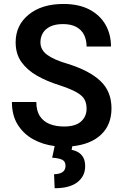

<svg xmlns="http://www.w3.org/2000/svg" viewBox="-20 -741 631 983"><path d="M550.8 -186.5Q550.8 -102.5 498 -52.2Q445.3 -2 350.1 7.8L346.7 26.4Q364.3 29.3 380.1 38.3Q396 47.4 406 64.7Q416 82 416 110.4Q416 160.6 376.5 191.7Q336.9 222.7 259.8 222.7L256.8 150.9Q282.2 150.9 298.8 140.9Q315.4 130.9 315.4 107.4Q315.4 85.9 299.3 77.4Q283.2 68.8 247.1 66.4L259.8 6.8Q199.7 -0.5 150.4 -27.6Q101.1 -54.7 71 -102.3Q41 -149.9 41 -218.8H166Q166 -173.3 184.6 -145.8Q203.1 -118.2 235.1 -105.7Q267.1 -93.3 308.1 -93.3Q366.2 -93.3 394.8 -118.9Q423.3 -144.5 423.3 -184.6Q423.3 -212.4 412.4 -232.2Q401.4 -252 371.1 -269Q340.8 -286.1 284.2 -304.7Q220.2 -324.7 169.9 -353.3Q119.6 -381.8 89.8 -423.3Q60.1 -464.8 60.1 -524.4Q60.1 -611.8 127 -666.3Q193.8 -720.7 304.2 -720.7Q383.8 -720.7 438 -692.1Q492.2 -663.6 520.3 -614.3Q548.3 -564.9 548.3 -502.9H423.3Q423.3 -536.6 410.4 -562.5Q397.5 -588.4 370.6 -603Q343.8 -617.7 302.2 -617.7Q263.2 -617.7 237.5 -605.2Q211.9 -592.8 199.5 -571.8Q187 -550.8 187 -524.4Q187 -485.8 221.7 -460.2Q256.3 -434.6 327.1 -414.1Q438.5 -379.4 494.6 -325.9Q550.8 -272.5 550.8 -186.5Z"/></svg>

Font: Robert Sans
Style: Bold
Weight: 700
Designer: Christian Robertson (extended by Adam Twardoch)
Foundry: Google
Version: Version 12.135;April 2, 2019;FontCreator 11.5.0.2425 64-bit;